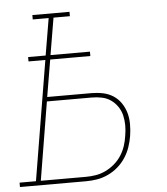

<svg xmlns="http://www.w3.org/2000/svg" viewBox="-71 -782 723 829"><g transform="rotate(-5 291.0 -367.5)"><path d="M-18 0V-19H53L139 -537H66V-556H142L169 -716H100V-735H261V-716H190L163 -556H334V-537H160L133 -377H324Q350 -377 374.5 -372Q399 -367 419 -354Q439 -341 452.5 -321Q466 -301 472.5 -278Q479 -255 479 -229Q479 -203 475 -178Q471 -154 463 -130.5Q455 -107 441 -85.5Q427 -64 407.5 -47Q388 -30 364.5 -19Q341 -8 317 -4Q293 0 269 0ZM74 -19H269Q291 -19 312.5 -22.5Q334 -26 355 -36Q376 -46 394 -61.5Q412 -77 424.5 -96.5Q437 -116 444 -137.5Q451 -159 454 -181Q458 -203 458 -225.5Q458 -248 453 -269Q448 -290 436 -307.5Q424 -325 407 -337Q390 -349 368.5 -353.5Q347 -358 324 -358H130Z"/></g></svg>

Font: Iosevka Curly Slab ThEx
Style: Italic
Weight: 100
Width: 7
Italic angle: -9°
Monospace: yes
Designer: Belleve Invis
Foundry: Belleve Invis
Version: Version 11.1.0; ttfautohint (v1.8.3)